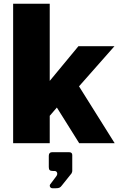

<svg xmlns="http://www.w3.org/2000/svg" viewBox="-20 -763 639 1023"><path d="M591 0 401 -303 590 -517H398L245 -332V-743H50V0H245V-146L283 -190L402 0ZM259 240H277C294 240 301 237 309 226L361 161C362 158 365 153 365 148V63C365 54 360 48 349 48H257C247 48 240 54 240 67V127C240 142 245 148 262 148H271C284 148 290 163 280 176L247 220C242 228 248 240 259 240Z"/></svg>

Font: United Sans Black
Style: Regular
Weight: 900
Designer: Pablo Impallari, Rodrigo Fuenzalida (Modified by Dan O. Williams)
Version: Version 1.000;PS 001.000;hotconv 1.0.88;makeotf.lib2.5.64775